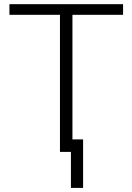

<svg xmlns="http://www.w3.org/2000/svg" viewBox="-20 -731 637 924"><path d="M572.3 -659.7H328.6V0H268.6V-659.7H25.4V-710.9H572.3ZM379.9 173.3H321.3V-60.1H379.9Z"/></svg>

Font: Roboto-Light
Style: Regular
Weight: 300
Designer: Google
Version: Version 2.137; 2017